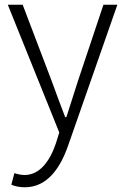

<svg xmlns="http://www.w3.org/2000/svg" viewBox="-20 -553 530 813"><path d="M85 240C183 240 237 154 269 62L477 -533H418L309 -207C294 -161 277 -105 261 -57H256C237 -105 217 -161 200 -207L76 -533H13L231 8L217 53C191 130 148 188 84 188C69 188 52 184 41 180L28 229C43 236 64 240 85 240Z"/></svg>

Font: Noto Sans CJK JP Light
Style: Regular
Weight: 300
Designer: Ryoko NISHIZUKA (kana & ideographs); Paul D. Hunt (Latin, Greek & Cyrillic); Wenlong ZHANG (bopomofo); Sandoll Communica
Foundry: Adobe Systems Incorporated
Version: Version 1.004;PS 1.004;hotconv 1.0.82;makeotf.lib2.5.63406